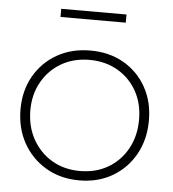

<svg xmlns="http://www.w3.org/2000/svg" viewBox="-51 -740 717 797"><g transform="rotate(5 307.5 -341.5)"><path d="M308 10Q230 10 169.5 -25.5Q109 -61 74.5 -122.5Q40 -184 40 -263Q40 -341 74.5 -401.5Q109 -462 169.5 -496.5Q230 -531 308 -531Q387 -531 447 -496.5Q507 -462 541 -401.5Q575 -341 575 -263Q575 -184 541 -122.5Q507 -61 447 -25.5Q387 10 308 10ZM308 -29Q374 -29 425 -59Q476 -89 505 -142Q534 -195 534 -263Q534 -330 505 -381.5Q476 -433 425 -462.5Q374 -492 308 -492Q242 -492 191 -462.5Q140 -433 110.5 -381Q81 -329 81 -263Q81 -195 110.5 -142Q140 -89 191 -59Q242 -29 308 -29ZM172 -659V-693H444V-659Z"/></g></svg>

Font: Readex Pro Light
Style: Regular
Weight: 300
Designer: Bonnie Shaver-Troup, Thomas Jockin
Foundry: Lexend
Version: Version 1.200; ttfautohint (v1.8.3)